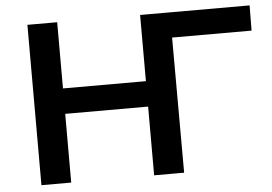

<svg xmlns="http://www.w3.org/2000/svg" viewBox="-50 -768 1183 835"><g transform="rotate(-5 541.5 -350.0)"><path d="M720 -700V0H590V-300H228V0H98V-700H228V-411H590V-700ZM1067 -590H720L721 0H593V-700H1068Z"/></g></svg>

Font: APTA Sans SemiBold
Style: Bold
Weight: 600
Version: Version 7.200